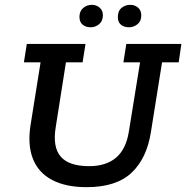

<svg xmlns="http://www.w3.org/2000/svg" viewBox="-20 -765 771 795"><path d="M339 10Q252 10 195.5 -20Q139 -50 116.5 -107Q94 -164 106 -244L148 -507H79L91 -583H334L322 -507H253L211 -240Q197 -157 231 -117Q265 -77 349 -77Q420 -77 461.5 -113Q503 -149 514 -223L560 -507H491L503 -583H731L720 -507H651L605 -219Q588 -109 524.5 -49.5Q461 10 339 10ZM355 -652Q335 -652 322 -663Q309 -674 309 -695Q309 -719 324.5 -732Q340 -745 360 -745Q379 -745 392.5 -733.5Q406 -722 406 -702Q406 -678 390.5 -665Q375 -652 355 -652ZM514 -652Q494 -652 481 -662.5Q468 -673 468 -694Q468 -720 483.5 -732.5Q499 -745 519 -745Q538 -745 551.5 -733.5Q565 -722 565 -701Q565 -677 549 -664.5Q533 -652 514 -652Z"/></svg>

Font: Rokkitt Medium
Style: Italic
Weight: 500
Italic angle: -9°
Designer: Vernon Adams
Foundry: Vernon Adams
Version: Version 3.103